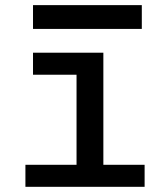

<svg xmlns="http://www.w3.org/2000/svg" viewBox="-20 -721 626 741"><path d="M275.4 0V-517.6H378.9V0ZM78.1 0V-85H285.2V0ZM369.1 0V-85H538.1V0ZM107.4 -432.6V-517.6H378.9V-432.6ZM107.4 -609.4V-701.2H527.3V-609.4Z"/></svg>

Font: Cascadia Mono PL
Style: Regular
Weight: 400
Monospace: yes
Designer: Aaron Bell
Foundry: Saja Typeworks
Version: Version 2102.003